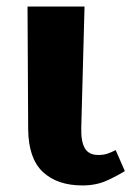

<svg xmlns="http://www.w3.org/2000/svg" viewBox="-20 -556 403 586"><path d="M232 10Q155 10 111 -31Q67 -72 66 -161L64 -536H238L228 -165Q227 -124 239 -103.5Q251 -83 280 -83Q296 -83 308 -87Q320 -91 333 -98L361 -34Q341 -21 307.5 -5.5Q274 10 232 10Z"/></svg>

Font: Noto Serif SemiCondensed ExtraBold
Style: Regular
Weight: 800
Width: 4
Designer: Monotype Design Team
Foundry: Monotype Imaging Inc.
Version: Version 2.015